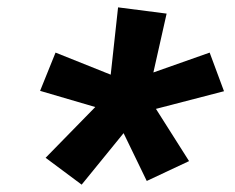

<svg xmlns="http://www.w3.org/2000/svg" viewBox="-20 -771 640 522"><path d="M202 -269 104 -342 239 -480 89 -524 131 -628 281 -568 301 -751 433 -734 397 -574 550 -628 589 -523 404 -475 494 -333 379 -279 316 -409Z"/></svg>

Font: Iosevka Etoile Extrabold
Style: Italic
Weight: 800
Italic angle: -9°
Designer: Belleve Invis
Foundry: Belleve Invis
Version: Version 22.1.2; ttfautohint (v1.8.4)